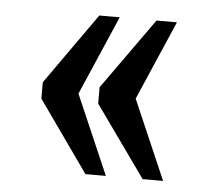

<svg xmlns="http://www.w3.org/2000/svg" viewBox="-38 -504 515 468"><g transform="rotate(5 220.0 -270.0)"><path d="M327 -76 203 -250V-290L327 -464H377L293 -270L377 -76ZM187 -76 64 -250V-290L187 -464H237L153 -270L237 -76Z"/></g></svg>

Font: Noto Serif ExtraCondensed SemiBold
Style: Regular
Weight: 600
Width: 2
Designer: Monotype Design Team
Foundry: Monotype Imaging Inc.
Version: Version 2.015; ttfautohint (v1.8.4.7-5d5b)